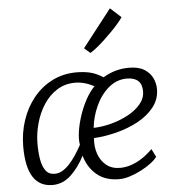

<svg xmlns="http://www.w3.org/2000/svg" viewBox="-59 -935 911 997"><g transform="rotate(-5 396.5 -436.0)"><path d="M175 8Q107.5 8 73.8 -44.8Q40 -97.5 40 -203Q40 -275.5 61.8 -340.5Q83.5 -405.5 124.2 -455.8Q165 -506 222 -535Q279 -564 349 -564Q385 -564 417.8 -556.8Q450.5 -549.5 487 -526Q549.5 -564 622 -564Q672.5 -564 702.2 -545.2Q732 -526.5 745 -498.5Q758 -470.5 758 -442Q758 -388.5 725.8 -347.5Q693.5 -306.5 641.2 -278.2Q589 -250 528 -234.5Q467 -219 410 -216Q405.5 -172.5 418.5 -134.5Q431.5 -96.5 460.2 -73.2Q489 -50 532 -50Q559.5 -50 588.2 -59.2Q617 -68.5 645.8 -87Q674.5 -105.5 702 -133L723 -91Q712 -75.5 689 -58.2Q666 -41 637 -26Q608 -11 578 -1.5Q548 8 523 8Q450.5 8 405.5 -30Q360.5 -68 343 -130Q313 -71 271 -31.5Q229 8 175 8ZM191 -49Q211 -49 229.5 -59.2Q248 -69.5 265.8 -88Q283.5 -106.5 300.5 -131.8Q317.5 -157 334 -187Q329 -217 335 -257.5Q341 -298 355.5 -341Q370 -384 390.8 -421.8Q411.5 -459.5 436 -484Q385 -511 337 -511Q284 -511 242.5 -484.8Q201 -458.5 172.8 -415Q144.5 -371.5 129.8 -318.2Q115 -265 115 -211Q115 -167.5 121.2 -130.5Q127.5 -93.5 144 -71.2Q160.5 -49 191 -49ZM413 -269Q457 -270 504.5 -282.5Q552 -295 593 -317Q634 -339 659.5 -369.2Q685 -399.5 685 -436Q685 -473 664.8 -491Q644.5 -509 606 -509Q580 -509 556.5 -500.2Q533 -491.5 512 -474Q469.5 -438 444 -382Q418.5 -326 413 -269ZM430 -658 399 -685 551 -880 607 -829Q599 -816.5 583.2 -798Q567.5 -779.5 547 -758.5Q526.5 -737.5 505 -717.5Q483.5 -697.5 463.8 -681.8Q444 -666 430 -658Z"/></g></svg>

Font: Merriweather Sans Variable Regular
Style: Italic
Weight: 300
Italic angle: -8°
Designer: Eben Sorkin
Foundry: Eben Sorkin
Version: Version 2.001